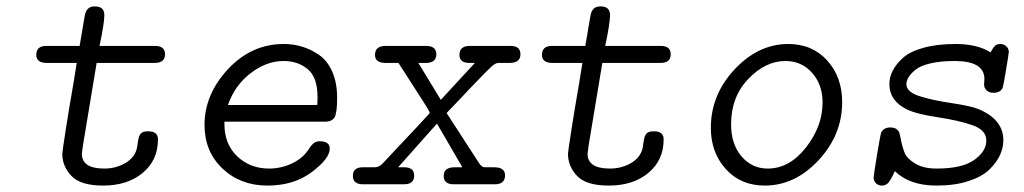

<svg xmlns="http://www.w3.org/2000/svg" viewBox="-20 -574 3190 598"><path d="M93 -403Q93 -431 124 -431H228Q228 -431 244 -525Q249 -554 274 -554H276Q305 -554 305 -527Q305 -502 290 -431H463Q494 -431 494 -405Q494 -378 462 -378H281L238 -119Q238 -119 235 -95Q235 -49 305 -49Q339 -49 367.5 -64.5Q396 -80 405 -107Q407 -113 409.5 -132Q412 -151 418.5 -158Q425 -165 440 -165H442Q472 -165 472 -140Q472 -75 424.5 -35.5Q377 4 301 4Q231 4 202.5 -26Q174 -56 174 -95Q174 -101 185 -171.5Q196 -242 208 -310L219 -378H126Q93 -378 93 -403Z M617 -185Q617 -280 690 -358.5Q763 -437 864 -437Q893 -437 920 -429Q947 -421 973 -403.5Q999 -386 1014.5 -351.5Q1030 -317 1030 -269Q1030 -222 1022 -208.5Q1014 -195 992 -195H679V-187Q679 -125 719 -87Q759 -49 818 -49Q857 -49 891.5 -66Q926 -83 944 -113Q956 -131 967 -133Q971 -134 976 -134Q1007 -134 1007 -111Q1007 -80 951 -38Q895 4 813 4Q729 4 673 -49Q617 -102 617 -185ZM690 -247H968Q969 -256 969 -272Q969 -333 938.5 -358.5Q908 -384 863 -384Q810 -384 760.5 -346Q711 -308 690 -247Z M1079 -26Q1079 -53 1110 -53H1147Q1160 -53 1171 -64Q1315 -217 1317 -220Q1318 -221 1318 -223Q1318 -228 1295 -263Q1258 -320 1221 -378H1181Q1148 -378 1148 -403Q1148 -431 1181 -431H1307Q1339 -431 1339 -405Q1339 -378 1306 -378H1283L1353 -263L1459 -378H1442Q1411 -378 1411 -403Q1411 -431 1443 -431H1570Q1601 -431 1601 -405Q1601 -378 1567 -378H1532Q1523 -378 1510 -366Q1497 -354 1447 -302Q1403 -255 1371 -222Q1472 -66 1474 -63Q1482 -53 1490 -53H1519Q1553 -53 1553 -28Q1553 0 1521 0H1393Q1362 0 1362 -26Q1362 -53 1396 -53H1420L1341 -189L1220 -53H1239Q1270 -53 1270 -27Q1270 0 1238 0H1111Q1079 0 1079 -26Z M1668 -403Q1668 -431 1699 -431H1803Q1803 -431 1819 -525Q1824 -554 1849 -554H1851Q1880 -554 1880 -527Q1880 -502 1865 -431H2038Q2069 -431 2069 -405Q2069 -378 2037 -378H1856L1813 -119Q1813 -119 1810 -95Q1810 -49 1880 -49Q1914 -49 1942.5 -64.5Q1971 -80 1980 -107Q1982 -113 1984.5 -132Q1987 -151 1993.5 -158Q2000 -165 2015 -165H2017Q2047 -165 2047 -140Q2047 -75 1999.5 -35.5Q1952 4 1876 4Q1806 4 1777.5 -26Q1749 -56 1749 -95Q1749 -101 1760 -171.5Q1771 -242 1783 -310L1794 -378H1701Q1668 -378 1668 -403Z M2194 -176Q2194 -279 2268 -358Q2342 -437 2435 -437Q2510 -437 2556.5 -385.5Q2603 -334 2603 -256Q2603 -154 2529.5 -75Q2456 4 2362 4Q2287 4 2240.5 -47.5Q2194 -99 2194 -176ZM2257 -187Q2257 -125 2289.5 -87Q2322 -49 2371 -49Q2439 -49 2490.5 -115Q2542 -181 2542 -255Q2542 -310 2509.5 -347Q2477 -384 2426 -384Q2364 -384 2310.5 -328Q2257 -272 2257 -187Z M2701 -21Q2701 -27 2711.5 -91.5Q2722 -156 2725 -162Q2733 -177 2753 -177Q2774 -177 2781 -161Q2782 -159 2786.5 -136.5Q2791 -114 2798 -97Q2805 -80 2830.5 -64.5Q2856 -49 2897 -49Q2977 -49 3014.5 -76Q3052 -103 3052 -136Q3052 -169 3009 -184Q2966 -199 2899.5 -209Q2833 -219 2803 -234Q2750 -261 2750 -312Q2750 -333 2760 -353Q2770 -373 2791.5 -393Q2813 -413 2855.5 -425Q2898 -437 2956 -437Q3024 -437 3065 -411Q3066 -412 3068 -415.5Q3070 -419 3070.5 -420Q3071 -421 3073 -424Q3075 -427 3076.5 -428.5Q3078 -430 3080 -432Q3082 -434 3084.5 -435Q3087 -436 3090 -436.5Q3093 -437 3096 -437Q3106 -437 3114 -430Q3122 -423 3122 -412Q3122 -408 3113.5 -357Q3105 -306 3103 -301Q3096 -285 3074 -285Q3062 -285 3053.5 -292Q3045 -299 3045 -312Q3045 -314 3045.5 -319.5Q3046 -325 3046 -328Q3046 -384 2953 -384Q2909 -384 2877.5 -376.5Q2846 -369 2831 -356.5Q2816 -344 2809.5 -333Q2803 -322 2803 -312Q2803 -288 2842.5 -275Q2882 -262 2943 -253Q3004 -244 3028 -234Q3105 -202 3105 -137Q3105 -114 3094.5 -91Q3084 -68 3061.5 -46Q3039 -24 2996.5 -10Q2954 4 2897 4Q2813 4 2767 -41Q2755 -14 2747 -5Q2739 4 2726 4Q2716 4 2708.5 -3Q2701 -10 2701 -21Z"/></svg>

Font: CMU Typewriter Text
Style: LightOblique
Weight: 200
Italic angle: -9.46001°
Version: Version 0.7.0